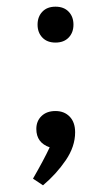

<svg xmlns="http://www.w3.org/2000/svg" viewBox="-20 -420 332 575"><path d="M92.5 -346.2Q92.5 -370 106.9 -385Q121.2 -400 146.2 -400Q171.2 -400 185.6 -385Q200 -370 200 -346.2Q200 -322.5 185.6 -307.5Q171.2 -292.5 146.2 -292.5Q121.2 -292.5 106.9 -307.5Q92.5 -322.5 92.5 -346.2ZM205 -23.8Q205 18.8 176.9 60Q148.8 101.2 108.8 135L78.8 115Q111.2 58.8 128.8 21.2Q88.8 7.5 88.8 -33.8Q88.8 -57.5 104.4 -72.5Q120 -87.5 146.2 -87.5Q172.5 -87.5 188.8 -70.6Q205 -53.8 205 -23.8Z"/></svg>

Font: Cambay
Style: Regular
Weight: 400
Designer: Pooja Saxena
Foundry: Pooja Saxena
Version: Version 1.181;PS 001.181;hotconv 1.0.70;makeotf.lib2.5.58329